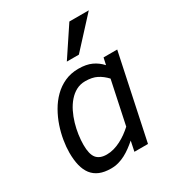

<svg xmlns="http://www.w3.org/2000/svg" viewBox="-185 -882 932 1012"><g transform="rotate(-30 281.0 -375.5)"><path d="M44.9 -167Q44.9 -201.2 51.5 -241Q58.1 -280.8 71.5 -320.8Q85 -360.8 106.2 -397.9Q127.4 -435.1 156.5 -463.9Q185.5 -492.7 223.1 -509.8Q260.7 -526.9 307.1 -526.9Q354 -526.9 386.5 -512Q418.9 -497.1 442.9 -470.2L452.1 -512.2H535.2L426.8 0H344.2L356.9 -61Q338.9 -45.4 320.3 -31.7Q301.8 -18.1 282 -7.6Q262.2 2.9 240.5 9Q218.8 15.1 194.8 15.1Q154.3 15.1 125.7 3.2Q97.2 -8.8 79.3 -32Q61.5 -55.2 53.2 -89.1Q44.9 -123 44.9 -167ZM428.2 -397Q403.8 -423.3 375.5 -437.7Q347.2 -452.1 305.2 -452.1Q274.9 -452.1 250.2 -439Q225.6 -425.8 206.1 -403.3Q186.5 -380.9 172.1 -351.6Q157.7 -322.3 148.4 -290.5Q139.2 -258.8 134.5 -226.3Q129.9 -193.8 129.9 -165Q129.9 -108.4 149.7 -84.2Q169.4 -60.1 211.9 -60.1Q233.9 -60.1 255.4 -66.2Q276.9 -72.3 297.4 -82.8Q317.9 -93.3 336.9 -106.9Q356 -120.6 373 -136.2ZM346.7 -589.8H273.4L390.6 -766.1H508.8Z"/></g></svg>

Font: Clear Sans
Style: Italic
Weight: 400
Italic angle: -12°
Foundry: Intel Corporation
Version: Version 1.00